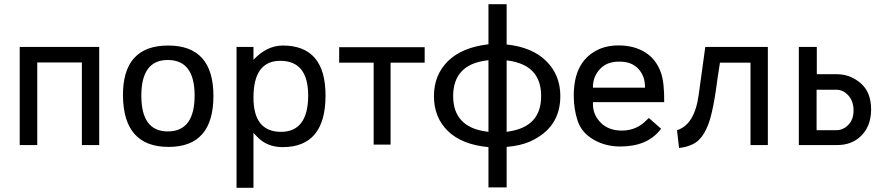

<svg xmlns="http://www.w3.org/2000/svg" viewBox="-20 -686 4174 908"><path d="M73.2 -463.9H449.2V0H367.2V-390.6H156.2V0H73.2Z M777.3 8.8Q564.5 8.8 561.5 -232.4Q559.6 -470.7 775.4 -470.7Q989.3 -470.7 989.3 -232.4Q989.3 8.8 777.3 8.8ZM773.4 -64.5Q900.4 -64.5 900.4 -234.4Q900.4 -402.3 773.4 -402.3Q648.4 -402.3 648.4 -233.4Q648.4 -64.5 773.4 -64.5Z M1305.7 -398.4Q1178.7 -398.4 1178.7 -224.6Q1178.7 -64.5 1305.7 -62.5Q1436.5 -60.5 1437.5 -233.4Q1437.5 -398.4 1305.7 -398.4ZM1178.7 -57.6V202.1H1098.6V-463.9H1178.7V-403.3Q1242.2 -470.7 1317.4 -470.7Q1519.5 -470.7 1519.5 -234.4Q1519.5 9.8 1316.4 9.8Q1242.2 9.8 1195.3 -40Z M1827.1 -389.6V-2H1747.1V-389.6H1584V-462.9H1988.3V-389.6Z M2376 -475.6Q2497.1 -462.9 2563.5 -397Q2629.9 -331.1 2629.9 -231.4Q2629.9 -81.1 2486.3 -16.6Q2442.4 2.9 2376 8.8V200.2H2290V9.8Q2164.1 -2 2098.1 -66.4Q2032.2 -130.9 2032.2 -231Q2032.2 -331.1 2098.1 -396.5Q2164.1 -461.9 2290 -476.6V-666H2376ZM2290 -401.4 2282.2 -400.4Q2124 -380.9 2123 -232.4Q2123 -84 2282.2 -63.5L2290 -62.5ZM2376 -62.5 2387.7 -64.5Q2540 -87.9 2539.1 -232.4Q2539.1 -377.9 2383.8 -399.4L2376 -400.4Z M2784.2 -271.5H3030.3V-275.4Q3030.3 -328.1 2997.1 -362.3Q2964.8 -395.5 2907.2 -394.5Q2850.6 -394.5 2819.3 -361.3Q2784.2 -325.2 2784.2 -275.4ZM2784.2 -203.1V-193.4Q2784.2 -142.6 2821.3 -105.5Q2858.4 -68.4 2920.9 -68.4Q2991.2 -68.4 3040 -120.1L3048.8 -127.9Q3091.8 -89.8 3106.4 -77.1L3101.6 -71.3Q3040 6.8 2913.1 6.8Q2841.8 6.8 2786.1 -26.4Q2730.5 -58.6 2711.9 -114.3Q2693.4 -169.9 2693.4 -233.4Q2693.4 -378.9 2784.2 -437.5Q2835 -471.7 2907.2 -471.2Q2979.5 -470.7 3031.2 -438.5Q3083 -406.2 3105.5 -342.8Q3122.1 -296.9 3121.1 -203.1Z M3191.4 13.7 3181.6 -70.3Q3264.6 -95.7 3284.2 -237.3Q3310.5 -424.8 3315.4 -463.9H3611.3V0H3529.3V-389.6H3384.8L3373 -313.5Q3360.4 -212.9 3345.7 -152.3Q3318.4 -33.2 3255.9 -3.9Q3225.6 10.7 3191.4 13.7Z M3938.5 0H3757.8V-463.9H3842.8V-335H3937.5Q4001 -335 4050.3 -292.5Q4099.6 -250 4099.6 -168.5Q4099.6 -86.9 4048.8 -40Q4005.9 0 3938.5 0ZM3841.8 -70.3H3934.6Q3966.8 -70.3 3991.2 -94.7Q4016.6 -120.1 4016.6 -163.1Q4016.6 -207 3992.2 -234.4Q3967.8 -261.7 3934.6 -261.7H3841.8Z"/></svg>

Font: BF_TEXT
Style: Regular
Weight: 400
Foundry: EA DICE
Version: Version 1.404